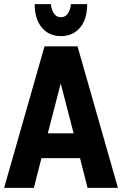

<svg xmlns="http://www.w3.org/2000/svg" viewBox="-22 -916 595 936"><path d="M-2 0 195 -690H356L553 0H405L368 -145H180L143 0ZM211 -266H337L274 -509ZM147 -896H226Q229 -867 241.5 -849.5Q254 -832 275 -832Q296 -832 308.5 -849.5Q321 -867 324 -896H403Q403 -823 368.5 -781.5Q334 -740 275 -740Q216 -740 181.5 -782Q147 -824 147 -896Z"/></svg>

Font: Radio Canada Condensed
Style: Bold
Weight: 700
Width: 3
Designer: Charles Daoud, Etienne Aubert Bonn, Alexandre Saumier Demers, Jacques Le Bailly
Foundry: Radio-Canada
Version: Version 2.104; ttfautohint (v1.8.4.7-5d5b);gftools[0.9.28.de